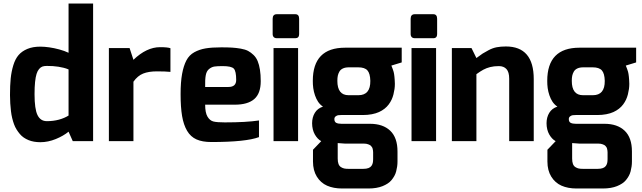

<svg xmlns="http://www.w3.org/2000/svg" viewBox="-20 -805 3662 1095"><path d="M37 -263Q37 -318 41 -357.5Q45 -397 56 -433Q67 -469 86 -491Q105 -513 136 -526Q167 -539 210 -539Q233 -539 261 -535Q289 -531 318.5 -523Q348 -515 371 -504V-785H511V0H395L371 -54Q342 -30 298 -12Q254 6 210 6Q191 6 174 3Q157 0 142.5 -6Q128 -12 115.5 -20.5Q103 -29 93 -41Q83 -53 74.5 -66.5Q66 -80 60 -96.5Q54 -113 49.5 -131.5Q45 -150 42.5 -171.5Q40 -193 38.5 -215.5Q37 -238 37 -263ZM177 -268Q177 -183 194 -148.5Q211 -114 247 -114Q284 -114 315.5 -122.5Q347 -131 371 -146V-409Q357 -415 342.5 -418.5Q328 -422 313 -424.5Q298 -427 281.5 -428Q265 -429 247 -429Q232 -429 222 -425.5Q212 -422 203 -411.5Q194 -401 188.5 -383.5Q183 -366 180 -337.5Q177 -309 177 -268Z M601 0V-531H719L741 -464Q816 -536 893 -536Q936 -536 952 -530V-395Q924 -398 875 -398Q828 -398 796.5 -385.5Q765 -373 741 -339V0Z M1010 -268Q1010 -337 1018.5 -383.5Q1027 -430 1043 -460.5Q1059 -491 1088 -507Q1117 -523 1152.5 -529Q1188 -535 1242 -535Q1278 -535 1303 -533.5Q1328 -532 1353.5 -527.5Q1379 -523 1395 -514.5Q1411 -506 1426 -491.5Q1441 -477 1449.5 -456.5Q1458 -436 1462.5 -407.5Q1467 -379 1467 -342Q1467 -272 1430 -240Q1393 -208 1319 -208H1150Q1150 -162 1163.5 -139.5Q1177 -117 1197.5 -112Q1218 -107 1262 -107Q1385 -107 1457 -118V-23Q1382 5 1185 5Q1134 5 1100.5 -10Q1067 -25 1047 -59Q1027 -93 1018.5 -143Q1010 -193 1010 -268ZM1150 -309H1283Q1327 -309 1327 -349Q1327 -399 1313.5 -413.5Q1300 -428 1250 -428Q1218 -428 1202.5 -425.5Q1187 -423 1172.5 -411.5Q1158 -400 1153.5 -376Q1149 -352 1150 -309Z M1535 -610V-698Q1535 -724 1559 -724H1664Q1686 -724 1686 -698V-610Q1686 -599 1680.5 -593Q1675 -587 1664 -587H1559Q1552 -587 1546.5 -589.5Q1541 -592 1538 -597.5Q1535 -603 1535 -610ZM1540 0V-531H1680V0Z M1760 -102Q1760 -136 1775.5 -161.5Q1791 -187 1822 -197Q1814 -202 1807 -209Q1800 -216 1794.5 -224Q1789 -232 1784.5 -241.5Q1780 -251 1776.5 -261Q1773 -271 1770.5 -281.5Q1768 -292 1766.5 -302.5Q1765 -313 1764.5 -323.5Q1764 -334 1764 -344Q1764 -533 1948 -533H2271V-449L2212 -431Q2212 -431 2215 -423.5Q2218 -416 2218.5 -414.5Q2219 -413 2221.5 -406Q2224 -399 2225 -395Q2226 -391 2227.5 -383Q2229 -375 2229.5 -367.5Q2230 -360 2231 -349.5Q2232 -339 2232 -327Q2232 -312 2230 -297.5Q2228 -283 2224 -267Q2220 -251 2213.5 -237Q2207 -223 2197 -209.5Q2187 -196 2173 -185Q2159 -174 2141.5 -166Q2124 -158 2100.5 -153.5Q2077 -149 2050 -149H1927Q1916 -149 1909 -148Q1902 -147 1894.5 -141.5Q1887 -136 1887 -126Q1887 -110 1897.5 -104.5Q1908 -99 1927 -99H2090Q2164 -99 2205.5 -59.5Q2247 -20 2247 59V116Q2247 131 2245 144.5Q2243 158 2239.5 172Q2236 186 2229 198.5Q2222 211 2213 222Q2204 233 2191 241.5Q2178 250 2162 256.5Q2146 263 2125.5 266.5Q2105 270 2081 270H1931Q1882 270 1845.5 254Q1809 238 1787 202.5Q1765 167 1765 116V49L1812 0Q1801 -6 1792 -15.5Q1783 -25 1775.5 -38Q1768 -51 1764 -67.5Q1760 -84 1760 -102ZM1906 99Q1906 118 1910.5 130Q1915 142 1924.5 148Q1934 154 1943.5 156Q1953 158 1969 158H2051Q2070 158 2081.5 153.5Q2093 149 2098.5 141Q2104 133 2106 124Q2108 115 2108 102V63Q2108 57 2107 52Q2106 47 2105 42.5Q2104 38 2101.5 34.5Q2099 31 2096 27.5Q2093 24 2089 22Q2085 20 2080 18Q2075 16 2069 15Q2063 14 2056 14H1948L1906 11ZM1904 -344Q1904 -262 1968 -262H2024Q2093 -262 2092 -344Q2091 -386 2075.5 -403.5Q2060 -421 2023 -421H1970Q1949 -421 1935.5 -414.5Q1922 -408 1915.5 -396.5Q1909 -385 1906.5 -373Q1904 -361 1904 -344Z M2322 -610V-698Q2322 -724 2346 -724H2451Q2473 -724 2473 -698V-610Q2473 -599 2467.5 -593Q2462 -587 2451 -587H2346Q2339 -587 2333.5 -589.5Q2328 -592 2325 -597.5Q2322 -603 2322 -610ZM2327 0V-531H2467V0Z M2557 0V-531H2669L2697 -474Q2722 -493 2732.5 -499.5Q2743 -506 2766 -518.5Q2789 -531 2812.5 -535.5Q2836 -540 2865 -540Q3024 -540 3024 -354V0H2884V-356Q2884 -394 2868.5 -411Q2853 -428 2825 -428Q2797 -428 2775.5 -422.5Q2754 -417 2736.5 -407.5Q2719 -398 2697 -382V0Z M3097 -102Q3097 -136 3112.5 -161.5Q3128 -187 3159 -197Q3151 -202 3144 -209Q3137 -216 3131.5 -224Q3126 -232 3121.5 -241.5Q3117 -251 3113.5 -261Q3110 -271 3107.5 -281.5Q3105 -292 3103.5 -302.5Q3102 -313 3101.5 -323.5Q3101 -334 3101 -344Q3101 -533 3285 -533H3608V-449L3549 -431Q3549 -431 3552 -423.5Q3555 -416 3555.5 -414.5Q3556 -413 3558.5 -406Q3561 -399 3562 -395Q3563 -391 3564.5 -383Q3566 -375 3566.5 -367.5Q3567 -360 3568 -349.5Q3569 -339 3569 -327Q3569 -312 3567 -297.5Q3565 -283 3561 -267Q3557 -251 3550.5 -237Q3544 -223 3534 -209.5Q3524 -196 3510 -185Q3496 -174 3478.5 -166Q3461 -158 3437.5 -153.5Q3414 -149 3387 -149H3264Q3253 -149 3246 -148Q3239 -147 3231.5 -141.5Q3224 -136 3224 -126Q3224 -110 3234.5 -104.5Q3245 -99 3264 -99H3427Q3501 -99 3542.5 -59.5Q3584 -20 3584 59V116Q3584 131 3582 144.5Q3580 158 3576.5 172Q3573 186 3566 198.5Q3559 211 3550 222Q3541 233 3528 241.5Q3515 250 3499 256.5Q3483 263 3462.5 266.5Q3442 270 3418 270H3268Q3219 270 3182.5 254Q3146 238 3124 202.5Q3102 167 3102 116V49L3149 0Q3138 -6 3129 -15.5Q3120 -25 3112.5 -38Q3105 -51 3101 -67.5Q3097 -84 3097 -102ZM3243 99Q3243 118 3247.5 130Q3252 142 3261.5 148Q3271 154 3280.5 156Q3290 158 3306 158H3388Q3407 158 3418.5 153.5Q3430 149 3435.5 141Q3441 133 3443 124Q3445 115 3445 102V63Q3445 57 3444 52Q3443 47 3442 42.5Q3441 38 3438.5 34.5Q3436 31 3433 27.5Q3430 24 3426 22Q3422 20 3417 18Q3412 16 3406 15Q3400 14 3393 14H3285L3243 11ZM3241 -344Q3241 -262 3305 -262H3361Q3430 -262 3429 -344Q3428 -386 3412.5 -403.5Q3397 -421 3360 -421H3307Q3286 -421 3272.5 -414.5Q3259 -408 3252.5 -396.5Q3246 -385 3243.5 -373Q3241 -361 3241 -344Z"/></svg>

Font: Mina
Style: Bold
Weight: 700
Version: Version 1.000